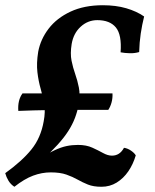

<svg xmlns="http://www.w3.org/2000/svg" viewBox="-34 -705 593 734"><path d="M354 9Q323 9 302 0.5Q281 -8 262.5 -18.5Q244 -29 220 -37.5Q196 -46 160 -46Q126 -46 92.5 -33.5Q59 -21 21 9Q7 0 -1.5 -14Q-10 -28 -14 -43Q50 -89 86 -133.5Q122 -178 133 -241Q140 -277 135 -306.5Q130 -336 121.5 -365.5Q113 -395 109 -429Q105 -463 112 -507Q121 -555 152 -595.5Q183 -636 235.5 -660.5Q288 -685 359 -685Q409 -685 448.5 -673.5Q488 -662 517 -642Q509 -610 504 -576.5Q499 -543 498 -506Q481 -501 462 -501.5Q443 -502 427 -505Q432 -572 409 -600Q386 -628 338 -628Q302 -628 274.5 -603Q247 -578 240 -537Q234 -500 239.5 -473Q245 -446 253.5 -422Q262 -398 267.5 -370.5Q273 -343 267 -306Q262 -279 252.5 -254Q243 -229 227 -204Q211 -179 186.5 -152Q162 -125 128 -94L122 -100Q152 -120 175.5 -131Q199 -142 220 -146.5Q241 -151 264 -151Q296 -151 319 -140.5Q342 -130 360 -120Q378 -110 394 -110Q424 -110 440 -140Q454 -138 467 -129Q480 -120 485 -111Q475 -77 456.5 -50Q438 -23 412 -7Q386 9 354 9ZM396 -348Q397 -330 392.5 -313.5Q388 -297 380 -285Q352 -285 316 -285Q280 -285 242 -285Q204 -285 166 -284.5Q128 -284 94.5 -283Q61 -282 36 -281Q33 -322 52 -348Z"/></svg>

Font: Vollkorn SemiBold
Style: Italic
Weight: 600
Italic angle: -11°
Designer: Friedrich Althausen
Foundry: Friedrich Althausen
Version: Version 5.000